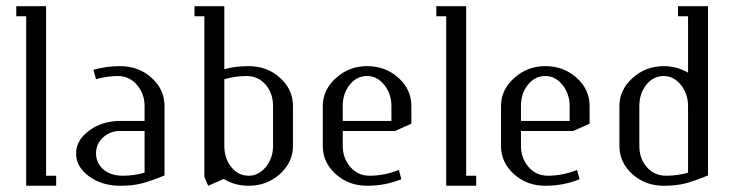

<svg xmlns="http://www.w3.org/2000/svg" viewBox="-20 -596 2355 616"><path d="M32.2 -543.9V-576.2H127.9V-32.2H160.2V0H64V-543.9Z M224.1 -104Q224.1 -146 266.1 -177Q308.1 -208 365.7 -208H443.8V-255.9Q443.8 -295.4 419.4 -323.7Q395 -352.1 357.9 -352.1Q323.7 -352.1 288.1 -341.8L279.8 -372.1Q321.3 -383.8 365.7 -383.8Q424.8 -383.8 466.3 -346.4Q507.8 -309.1 507.8 -255.9V-33.2Q462.9 -14.6 433.8 -7.3Q404.8 0 365.7 0Q307.1 0 265.6 -30.3Q224.1 -60.5 224.1 -104ZM288.1 -104Q288.1 -72.8 311.8 -52.5Q335.4 -32.2 374 -32.2Q409.7 -32.2 443.8 -42V-175.8H365.7Q333 -175.8 310.5 -155Q288.1 -134.3 288.1 -104Z M604 -543.9V-576.2H699.7V-374Q733.9 -383.8 777.8 -383.8Q836.9 -383.8 878.4 -346.4Q919.9 -309.1 919.9 -255.9V-127.9Q919.9 -75.7 878.2 -37.8Q836.4 0 777.8 0Q733.4 0 697.8 -22L647.9 0L635.7 -28.8V-543.9ZM699.7 -127.9Q699.7 -87.4 722.2 -59.8Q744.6 -32.2 777.8 -32.2Q810.1 -32.2 833 -60.5Q856 -88.9 856 -127.9V-255.9Q856 -297.4 832 -324.7Q808.1 -352.1 770 -352.1Q735.8 -352.1 699.7 -341.8Z M1015.6 -127.9V-255.9Q1015.6 -307.6 1057.9 -345.7Q1100.1 -383.8 1157.7 -383.8Q1216.8 -383.8 1258.3 -346.4Q1299.8 -309.1 1299.8 -255.9V-199.2L1247.6 -175.8H1079.6V-127.9Q1079.6 -88.4 1104 -60.3Q1128.4 -32.2 1166 -32.2Q1212.9 -32.2 1259.8 -50.8L1267.6 -21Q1216.3 0 1157.7 0Q1098.6 0 1057.1 -37.4Q1015.6 -74.7 1015.6 -127.9ZM1079.6 -208H1235.8V-255.9Q1235.8 -294.9 1212.9 -323.5Q1189.9 -352.1 1157.7 -352.1Q1124.5 -352.1 1102.1 -324.2Q1079.6 -296.4 1079.6 -255.9Z M1379.9 -543.9V-576.2H1475.6V-32.2H1507.8V0H1411.6V-543.9Z M1587.4 -127.9V-255.9Q1587.4 -307.6 1629.6 -345.7Q1671.9 -383.8 1729.5 -383.8Q1788.6 -383.8 1830.1 -346.4Q1871.6 -309.1 1871.6 -255.9V-199.2L1819.3 -175.8H1651.4V-127.9Q1651.4 -88.4 1675.8 -60.3Q1700.2 -32.2 1737.8 -32.2Q1784.7 -32.2 1831.5 -50.8L1839.4 -21Q1788.1 0 1729.5 0Q1670.4 0 1628.9 -37.4Q1587.4 -74.7 1587.4 -127.9ZM1651.4 -208H1807.6V-255.9Q1807.6 -294.9 1784.7 -323.5Q1761.7 -352.1 1729.5 -352.1Q1696.3 -352.1 1673.8 -324.2Q1651.4 -296.4 1651.4 -255.9Z M1967.3 -127.9V-255.9Q1967.3 -307.6 2009.5 -345.7Q2051.8 -383.8 2109.4 -383.8Q2152.3 -383.8 2187.5 -362.8V-543.9H2155.3V-576.2H2251.5V-33.2Q2206.5 -14.6 2177.5 -7.3Q2148.4 0 2109.4 0Q2050.3 0 2008.8 -37.4Q1967.3 -74.7 1967.3 -127.9ZM2031.2 -127.9Q2031.2 -86.9 2055.4 -59.6Q2079.6 -32.2 2117.7 -32.2Q2153.3 -32.2 2187.5 -42V-255.9Q2187.5 -294.9 2164.6 -323.5Q2141.6 -352.1 2109.4 -352.1Q2076.2 -352.1 2053.7 -324.2Q2031.2 -296.4 2031.2 -255.9Z"/></svg>

Font: Gawaa
Style: Regular
Weight: 400
Designer: T. Christopher White
Version: Version 1.0